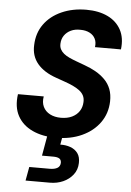

<svg xmlns="http://www.w3.org/2000/svg" viewBox="-63 -758 731 1068"><g transform="rotate(5 302.5 -224.0)"><path d="M268 12Q193 12 137 -14Q81 -40 54 -89.5Q27 -139 37 -211H181Q175 -178 187 -153Q199 -128 225 -114.5Q251 -101 286 -101Q322 -101 348 -113.5Q374 -126 388.5 -148Q403 -170 404 -199Q405 -220 397 -235.5Q389 -251 373 -263Q357 -275 336.5 -284.5Q316 -294 291.5 -302.5Q267 -311 242 -320Q172 -344 136 -387Q100 -430 103 -491Q105 -558 140.5 -607.5Q176 -657 237.5 -684.5Q299 -712 376 -712Q445 -712 495 -688Q545 -664 569.5 -618.5Q594 -573 586 -509H441Q445 -536 435 -556Q425 -576 403.5 -587Q382 -598 353 -598Q322 -599 299 -588Q276 -577 262.5 -557.5Q249 -538 248 -512Q247 -494 254 -480.5Q261 -467 274 -456.5Q287 -446 305.5 -437.5Q324 -429 346 -421Q368 -413 392 -404Q426 -392 455 -375.5Q484 -359 506.5 -336.5Q529 -314 540.5 -284Q552 -254 551 -215Q549 -148 512.5 -97Q476 -46 413 -17Q350 12 268 12ZM121 264 135 187H249Q276 187 291.5 178Q307 169 308 149Q308 132 297 125Q286 118 263 118H200L222 -7H306L296 48Q327 47 353 56.5Q379 66 394 86.5Q409 107 408 141Q407 179 385.5 206.5Q364 234 330.5 249Q297 264 257 264Z"/></g></svg>

Font: DM Sans 16pt
Style: Bold Italic
Weight: 700
Italic angle: -10°
Version: Version 4.004;gftools[0.9.30]